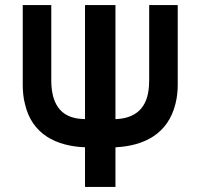

<svg xmlns="http://www.w3.org/2000/svg" viewBox="-20 -740 794 760"><path d="M437 0V-157C550 -162.5 645 -209.5 674.5 -329C681.5 -356 683.5 -381.5 683.5 -405V-720H570.5V-424.5C570.5 -414.5 570.5 -392 565.5 -368.5C551 -298 500.5 -270.5 437 -268.5V-720H316.5V-268.5C255.5 -269.5 207.5 -291.5 189.5 -361.5C183 -388 183 -412 183 -424.5V-720H70V-405C70 -386 71.5 -354.5 79 -327.5C106.5 -209 202 -161.5 316.5 -157V0Z"/></svg>

Font: Hauora
Style: Bold
Weight: 700
Designer: Wayne Shih
Foundry: WCYS
Version: Version 1.001;hotconv 1.0.109;makeotfexe 2.5.65596